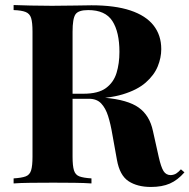

<svg xmlns="http://www.w3.org/2000/svg" viewBox="-20 -728 752 762"><path d="M34 -708Q59 -707 101.5 -706Q144 -705 186 -705Q234 -705 279 -706Q324 -707 343 -707Q436 -707 497.5 -686.5Q559 -666 589.5 -627Q620 -588 620 -533Q620 -499 606 -464.5Q592 -430 558.5 -400.5Q525 -371 467 -353.5Q409 -336 321 -336H225V-356H311Q370 -356 400.5 -378.5Q431 -401 442.5 -438.5Q454 -476 454 -522Q454 -601 426 -644.5Q398 -688 330 -688Q291 -688 279.5 -671Q268 -654 268 -602V-106Q268 -70 273.5 -52Q279 -34 295 -28Q311 -22 343 -20V0Q316 -2 275 -2.5Q234 -3 192 -3Q144 -3 101.5 -2.5Q59 -2 34 0V-20Q66 -22 82 -28Q98 -34 103.5 -52Q109 -70 109 -106V-602Q109 -639 103.5 -656.5Q98 -674 81.5 -680.5Q65 -687 34 -688ZM223 -353Q266 -352 297.5 -349Q329 -346 353 -343.5Q377 -341 396 -340Q487 -332 530.5 -301Q574 -270 587 -208L610 -105Q619 -65 629 -49Q639 -33 658 -33Q671 -34 679.5 -39.5Q688 -45 698 -56L712 -44Q685 -13 654 0.5Q623 14 579 14Q525 14 490 -9Q455 -32 444 -94L426 -194Q419 -236 409 -267.5Q399 -299 381.5 -317.5Q364 -336 333 -336H225Z"/></svg>

Font: Playfair Display
Style: Bold
Weight: 700
Designer: Claus Eggers Sørensen
Foundry: Claus Eggers Sørensen
Version: Version 1.203